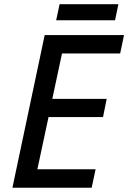

<svg xmlns="http://www.w3.org/2000/svg" viewBox="-20 -878 600 898"><path d="M38.1 0 189 -713.9H560.1L542 -627.9H270L224.6 -415.5H479L461.9 -330.6H207L154.8 -86.4H427.2L408.7 0ZM242.7 -783.2 258.8 -858.4H533.7L518.1 -783.2Z"/></svg>

Font: Open Sans Medium
Style: Italic
Weight: 500
Italic angle: -12°
Designer: Monotype Design Team
Foundry: Monotype Imaging Inc.
Version: Version 3.000